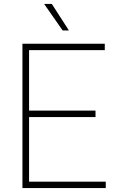

<svg xmlns="http://www.w3.org/2000/svg" viewBox="-20 -964 598 984"><path d="M95 0V-740H517V-707H129V-397H469.5V-364H129V-33H522V0ZM301 -808 206 -944H245.5L333 -808Z"/></svg>

Font: Encode Sans Th
Style: Regular
Weight: 100
Designer: Multiple Designers
Foundry: Impallari Type
Version: Version 3.002; ttfautohint (v1.8.3) -l 8 -r 50 -G 200 -x 14 